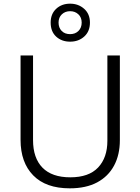

<svg xmlns="http://www.w3.org/2000/svg" viewBox="-20 -1016 765 1046"><path d="M633 -252Q633 -173 601.5 -114Q570 -55 509.5 -22.5Q449 10 360 10Q230 10 161 -60.5Q92 -131 92 -254V-714H160V-253Q160 -155 211.5 -102.5Q263 -50 363 -50Q464 -50 514.5 -103.5Q565 -157 565 -249V-714H633ZM362 -789Q316 -789 286 -816.5Q256 -844 256 -893Q256 -940 286 -968Q316 -996 362 -996Q407 -996 438.5 -968Q470 -940 470 -893Q470 -845 439 -817Q408 -789 362 -789ZM362 -830Q390 -830 407.5 -847.5Q425 -865 425 -893Q425 -921 407 -938Q389 -955 362 -955Q335 -955 317 -938Q299 -921 299 -893Q299 -865 316 -847.5Q333 -830 362 -830Z"/></svg>

Font: Noto Sans Syriac Eastern Light
Style: Regular
Weight: 300
Designer: Patrick Giasson and the Monotype Design Team
Foundry: Monotype Imaging Inc.
Version: Version 3.001